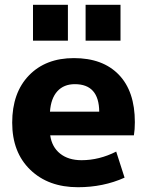

<svg xmlns="http://www.w3.org/2000/svg" viewBox="-20 -773 620 803"><path d="M338 -603V-753H484V-603ZM118 -603V-753H264V-603ZM189 -306H395Q394 -421 293 -421Q247 -421 220 -391.5Q193 -362 189 -306ZM190 -207Q197 -158 231.5 -130.5Q266 -103 321 -103Q395 -103 466 -139L501 -30Q412 10 306 10Q182 10 106.5 -63Q31 -136 31 -260Q31 -385 101 -457.5Q171 -530 289 -530Q410 -530 477 -460.5Q544 -391 544 -262Q544 -231 540 -207Z"/></svg>

Font: Mplus 1p ExtraBold
Style: Regular
Weight: 800
Version: Version 1.061